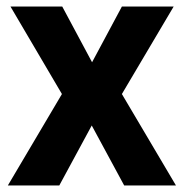

<svg xmlns="http://www.w3.org/2000/svg" viewBox="-20 -566 561 586"><path d="M169 -279 4 0H161L260 -183L359 0H517L352 -279L510 -546H352L261 -376L170 -546H12Z"/></svg>

Font: Noto Sans Gurmukhi SemiCondensed
Style: Bold
Weight: 700
Width: 4
Designer: Jelle Bosma - Monotype Design Team
Foundry: Monotype Imaging Inc.
Version: Version 2.004